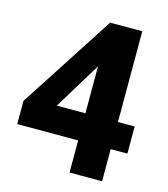

<svg xmlns="http://www.w3.org/2000/svg" viewBox="-108 -796 777 889"><g transform="rotate(15 280.5 -351.5)"><path d="M16 -146H308V8H464V-146H544V-276H464V-711H310L16 -257ZM171 -276 308 -501V-276Z"/></g></svg>

Font: Asimov Pro
Style: Blk
Weight: 900
Designer: Google
Version: Version 2.000980; 2014